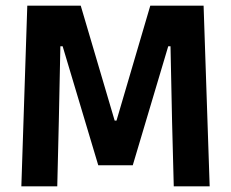

<svg xmlns="http://www.w3.org/2000/svg" viewBox="-20 -659 817 679"><path d="M55.5 0 76.5 -639H265.5L385.5 -232.5H392L511.5 -639H700L721.5 0H594.5L588.5 -230L583 -495.5H575L449.5 -74.5H327.5L201.5 -495.5H193.5L188 -229.5L182.5 0Z"/></svg>

Font: Anek Telugu SemiBold
Style: Regular
Weight: 600
Designer: Omkar Bhoir (Telugu), Yesha Goshar (Latin)
Foundry: Ek Type
Version: Version 1.003